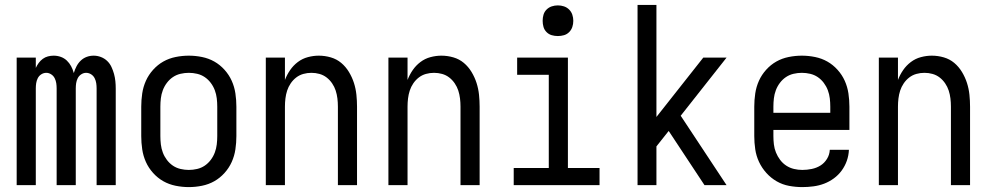

<svg xmlns="http://www.w3.org/2000/svg" viewBox="-20 -755 4040 783"><path d="M48 0V-520H126V-478Q131 -489 138 -498.5Q145 -508 154.5 -515Q164 -522 175.5 -525Q187 -528 199 -528Q214 -528 228 -523Q242 -518 252.5 -508Q263 -498 270 -485Q277 -472 281 -457Q285 -471 292 -484.5Q299 -498 309.5 -508Q320 -518 333.5 -523Q347 -528 362 -528Q377 -528 391.5 -522.5Q406 -517 417 -506.5Q428 -496 434.5 -482Q441 -468 445 -453.5Q449 -439 450.5 -424Q452 -409 452 -394V0H374V-394Q374 -405 372.5 -415.5Q371 -426 366 -436Q361 -446 351.5 -452Q342 -458 331 -458Q321 -458 311.5 -452Q302 -446 297 -436Q292 -426 290.5 -415.5Q289 -405 289 -394V0H211V-394Q211 -405 209.5 -415.5Q208 -426 203 -436Q198 -446 188.5 -452Q179 -458 169 -458Q158 -458 148.5 -452Q139 -446 134 -436Q129 -426 127.5 -415.5Q126 -405 126 -394V0Z M750 8Q723 8 696 2.5Q669 -3 646 -16Q623 -29 604.5 -49.5Q586 -70 575 -94.5Q564 -119 560 -146Q556 -173 556 -200V-320Q556 -347 560 -374Q564 -401 575 -425.5Q586 -450 604.5 -470.5Q623 -491 646 -504Q669 -517 696 -522.5Q723 -528 750 -528Q777 -528 804 -522.5Q831 -517 854 -504Q877 -491 895.5 -470.5Q914 -450 925 -425.5Q936 -401 940 -374Q944 -347 944 -320V-200Q944 -173 940 -146Q936 -119 925 -94.5Q914 -70 895.5 -49.5Q877 -29 854 -16Q831 -3 804 2.5Q777 8 750 8ZM750 -62Q767 -62 784 -66Q801 -70 815 -79.5Q829 -89 839.5 -103Q850 -117 856 -133Q862 -149 864 -166Q866 -183 866 -200V-320Q866 -337 864 -354Q862 -371 856 -387Q850 -403 839.5 -417Q829 -431 815 -440.5Q801 -450 784 -454Q767 -458 750 -458Q733 -458 716 -454Q699 -450 685 -440.5Q671 -431 660.5 -417Q650 -403 644 -387Q638 -371 636 -354Q634 -337 634 -320V-200Q634 -183 636 -166Q638 -149 644 -133Q650 -117 660.5 -103Q671 -89 685 -79.5Q699 -70 716 -66Q733 -62 750 -62Z M1064 0V-520H1142V-429Q1150 -450 1163 -469Q1176 -488 1194.5 -502Q1213 -516 1235.5 -522Q1258 -528 1280 -528Q1305 -528 1329 -521Q1353 -514 1371.5 -498.5Q1390 -483 1403 -461.5Q1416 -440 1423.5 -416.5Q1431 -393 1433.5 -368.5Q1436 -344 1436 -320V0H1358V-320Q1358 -337 1356 -353.5Q1354 -370 1349 -385.5Q1344 -401 1334.5 -415Q1325 -429 1312 -439Q1299 -449 1283 -453.5Q1267 -458 1250 -458Q1233 -458 1217 -453.5Q1201 -449 1188 -439Q1175 -429 1165.5 -415Q1156 -401 1151 -385.5Q1146 -370 1144 -353.5Q1142 -337 1142 -320V0Z M1564 0V-520H1642V-429Q1650 -450 1663 -469Q1676 -488 1694.5 -502Q1713 -516 1735.5 -522Q1758 -528 1780 -528Q1805 -528 1829 -521Q1853 -514 1871.5 -498.5Q1890 -483 1903 -461.5Q1916 -440 1923.5 -416.5Q1931 -393 1933.5 -368.5Q1936 -344 1936 -320V0H1858V-320Q1858 -337 1856 -353.5Q1854 -370 1849 -385.5Q1844 -401 1834.5 -415Q1825 -429 1812 -439Q1799 -449 1783 -453.5Q1767 -458 1750 -458Q1733 -458 1717 -453.5Q1701 -449 1688 -439Q1675 -429 1665.5 -415Q1656 -401 1651 -385.5Q1646 -370 1644 -353.5Q1642 -337 1642 -320V0Z M2075 0V-70H2218V-450H2089V-520H2296V-70H2425V0ZM2255 -608Q2242 -608 2230 -611.5Q2218 -615 2209 -624Q2200 -633 2196.5 -645Q2193 -657 2193 -670Q2193 -683 2196.5 -695Q2200 -707 2209 -716Q2218 -725 2230 -729Q2242 -733 2255 -733Q2268 -733 2280 -729Q2292 -725 2301 -716Q2310 -707 2314 -695Q2318 -683 2318 -670Q2318 -657 2314 -645Q2310 -633 2301 -624Q2292 -615 2280 -611.5Q2268 -608 2255 -608Z M2580 0V-735H2657V-278L2848 -520H2943L2756 -283L2943 0H2853L2707 -221L2657 -158V0Z M3252 8Q3225 8 3198 3Q3171 -2 3147.5 -15.5Q3124 -29 3105.5 -49.5Q3087 -70 3075.5 -94.5Q3064 -119 3060 -146Q3056 -173 3056 -200V-320Q3056 -347 3060 -374Q3064 -401 3075 -425.5Q3086 -450 3104.5 -470.5Q3123 -491 3146 -504Q3169 -517 3196 -522.5Q3223 -528 3250 -528Q3277 -528 3304 -522.5Q3331 -517 3354 -504Q3377 -491 3395.5 -470.5Q3414 -450 3425 -425.5Q3436 -401 3440 -374Q3444 -347 3444 -320V-225H3134V-200Q3134 -183 3136 -166Q3138 -149 3144.5 -133Q3151 -117 3161.5 -103Q3172 -89 3186.5 -79.5Q3201 -70 3218 -66Q3235 -62 3252 -62Q3271 -62 3290.5 -66Q3310 -70 3326 -80Q3342 -90 3352.5 -107Q3363 -124 3364 -144H3442Q3441 -121 3433.5 -99.5Q3426 -78 3412.5 -59.5Q3399 -41 3380.5 -27.5Q3362 -14 3341 -6Q3320 2 3297 5Q3274 8 3252 8ZM3366 -295V-320Q3366 -337 3364 -354Q3362 -371 3356 -387Q3350 -403 3339.5 -417Q3329 -431 3315 -440.5Q3301 -450 3284 -454Q3267 -458 3250 -458Q3233 -458 3216 -454Q3199 -450 3185 -440.5Q3171 -431 3160.5 -417Q3150 -403 3144 -387Q3138 -371 3136 -354Q3134 -337 3134 -320V-295Z M3564 0V-520H3642V-429Q3650 -450 3663 -469Q3676 -488 3694.5 -502Q3713 -516 3735.5 -522Q3758 -528 3780 -528Q3805 -528 3829 -521Q3853 -514 3871.5 -498.5Q3890 -483 3903 -461.5Q3916 -440 3923.5 -416.5Q3931 -393 3933.5 -368.5Q3936 -344 3936 -320V0H3858V-320Q3858 -337 3856 -353.5Q3854 -370 3849 -385.5Q3844 -401 3834.5 -415Q3825 -429 3812 -439Q3799 -449 3783 -453.5Q3767 -458 3750 -458Q3733 -458 3717 -453.5Q3701 -449 3688 -439Q3675 -429 3665.5 -415Q3656 -401 3651 -385.5Q3646 -370 3644 -353.5Q3642 -337 3642 -320V0Z"/></svg>

Font: Iosevka NFM
Style: Regular
Weight: 400
Monospace: yes
Designer: Belleve Invis
Foundry: Belleve Invis
Version: Version 29.0.4; ttfautohint (v1.8.4);Nerd Fonts 3.3.0